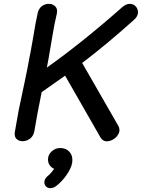

<svg xmlns="http://www.w3.org/2000/svg" viewBox="-20 -735 739 1000"><path d="M504 -18Q516 1 535.5 1Q555 1 573 -11Q591 -23 599 -41.5Q607 -60 596 -80L408 -407Q538 -506 676 -630Q697 -648 698.5 -667Q700 -686 688.5 -700Q677 -714 657.5 -715Q638 -716 617 -698Q409 -514 224 -383Q228 -408 233 -430Q238 -456 251 -536Q264 -616 276 -664Q281 -688 268.5 -701Q256 -714 236.5 -715Q217 -716 199.5 -704Q182 -692 176 -666Q165 -617 152 -536Q138 -454 132 -428Q125 -386 109 -311Q93 -236 78 -164Q67 -106 57 -46Q54 -22 67 -10.5Q80 1 99.5 0.5Q119 0 136.5 -13Q154 -26 159 -52Q173 -138 197 -255L319 -341L504 -18ZM242 245Q254 245 264 239.5Q274 234 289 220Q316 195 336.5 161Q357 127 357 99Q357 71 339.5 53.5Q322 36 294 36Q268 36 249 53.5Q230 71 230 96Q230 114 240 127Q250 140 262 144Q245 169 227 183Q211 197 211 215Q211 228 220 236.5Q229 245 242 245Z"/></svg>

Font: Balsamiq Sans
Style: Italic
Weight: 400
Italic angle: -12°
Designer: Michael Angeles
Foundry: Balsamiq SRL
Version: Version 1.020; ttfautohint (v1.8.4.7-5d5b);gftools[0.9.26]